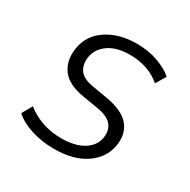

<svg xmlns="http://www.w3.org/2000/svg" viewBox="-124 -626 741 750"><g transform="rotate(30 247.0 -251.0)"><path d="M211 8Q156 8 107.5 -7.5Q59 -23 31 -49L57 -95Q124 -42 215 -42Q277 -42 314.5 -65.5Q352 -89 358 -128Q363 -163 344.5 -185Q326 -207 279 -215L212 -226Q137 -238 108.5 -277.5Q80 -317 89 -374Q99 -438 154 -474Q209 -510 287 -510Q341 -510 384.5 -494Q428 -478 452 -456L425 -411Q399 -434 363.5 -446.5Q328 -459 287 -459Q226 -459 190.5 -434Q155 -409 148 -370Q143 -334 159 -311Q175 -288 218 -280L288 -268Q365 -255 395.5 -218.5Q426 -182 417 -127Q407 -66 352.5 -29Q298 8 211 8Z"/></g></svg>

Font: Mulish Light
Style: Italic
Weight: 300
Italic angle: -9°
Designer: Vernon Adams
Foundry: Vernon Adams
Version: Version 3.603; ttfautohint (v1.8.3)